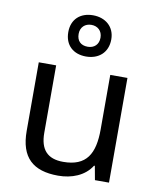

<svg xmlns="http://www.w3.org/2000/svg" viewBox="-90 -888 799 968"><g transform="rotate(10 309.0 -403.5)"><path d="M308 -606C372 -606 419 -645 419 -713C419 -778 371 -817 308 -817C243 -817 199 -778 199 -712C199 -645 243 -606 308 -606ZM308 -656C272 -656 252 -677 252 -712C252 -747 276 -768 308 -768C340 -768 364 -747 364 -712C364 -677 341 -656 308 -656ZM533 -536H445V-257C445 -132 406 -63 287 -63C206 -63 168 -105 168 -191V-536H79V-185C79 -49 145 10 274 10C343 10 409 -15 444 -71H448L461 0H533Z"/></g></svg>

Font: Noto Sans Arabic
Style: Regular
Weight: 400
Designer: Monotype Design Team, Nadine Chahine, Nizar Qandah and Khaled Hosny
Foundry: Monotype Imaging Inc.
Version: Version 2.012